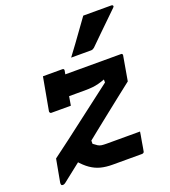

<svg xmlns="http://www.w3.org/2000/svg" viewBox="-146 -905 903 1022"><g transform="rotate(-20 306.0 -394.0)"><path d="M175 -538H562Q567 -538 568.5 -536.5Q570 -535 571 -532.5Q572 -530 571 -527L547 -389Q512 -362 473 -331Q434 -300 392 -267Q350 -234 306.5 -199Q263 -164 219.5 -129Q176 -94 132.5 -60.5Q89 -27 48 6Q45 8 41.5 9.5Q38 11 35 11Q32 11 29 10Q26 9 25 5.5Q24 2 24 -3L48 -134Q97 -170 143.5 -205.5Q190 -241 236.5 -276.5Q283 -312 331.5 -349Q380 -386 431 -425V-442Q412 -435 395 -430.5Q378 -426 359 -424Q340 -422 315 -422H167Q164 -422 161 -425Q158 -428 159 -433Q163 -459 167 -485Q171 -511 175 -538ZM257 -182V-141Q271 -130 280 -124.5Q289 -119 300 -117.5Q311 -116 328 -116Q358 -116 388 -116Q418 -116 447.5 -116Q477 -116 502 -116H517Q517 -112 514 -96.5Q511 -81 508 -63Q505 -45 502.5 -30Q500 -15 499 -11Q499 -6 495 -3Q491 0 486 0Q485 0 472 0Q459 0 439.5 0Q420 0 398 0Q376 0 355.5 0Q335 0 320 0Q283 0 253.5 -7.5Q224 -15 197 -33.5Q170 -52 141 -86ZM132 -569H242Q247 -569 249.5 -566Q252 -563 251 -558Q248 -542 243.5 -517Q239 -492 234 -464.5Q229 -437 225 -412.5Q221 -388 218 -371Q192 -371 162.5 -371Q133 -371 107 -371Q103 -371 100.5 -374.5Q98 -378 98 -382Q101 -399 105.5 -423.5Q110 -448 115 -475.5Q120 -503 124.5 -528Q129 -553 132 -569ZM444 -799Q487 -799 525 -799Q563 -799 604 -799Q610 -799 612 -794Q614 -789 608 -784Q579 -756 552.5 -730Q526 -704 498.5 -677.5Q471 -651 439 -619Q435 -616 430.5 -613.5Q426 -611 420 -611Q391 -611 362 -611Q333 -611 307 -611Q330 -642 353 -673Q376 -704 398.5 -736Q421 -768 444 -799Z"/></g></svg>

Font: RecMonoLinear Nerd Font Mono
Style: Bold Italic
Weight: 700
Italic angle: -10°
Monospace: yes
Version: Version 1.085; ttfautohint (v1.8.4.7-5d5b);Nerd Fonts 3.2.1